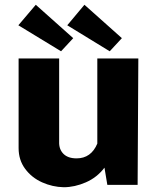

<svg xmlns="http://www.w3.org/2000/svg" viewBox="-20 -775 660 805"><path d="M58 -154V-530H228V-180Q227 -149 246 -130Q265 -111 301 -111Q362 -111 388 -173V-530H560L557 0H430L418 -72Q387 -31 340 -10.5Q293 10 247 10Q200 9 156.5 -10.5Q113 -30 85.5 -67Q58 -104 58 -154ZM287 -615 236 -560 57 -669 130 -755ZM491 -615 440 -560 262 -669 334 -755Z"/></svg>

Font: Morrison
Style: Bold
Weight: 700
Designer: Pablo Impallari, Rodrigo Fuenzalida (Modified by Dan O. Williams)
Version: Version 0.03;June 6, 2019;FontCreator 11.5.0.2425 64-bit; tt